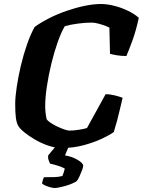

<svg xmlns="http://www.w3.org/2000/svg" viewBox="-20 -740 714 960"><path d="M289 0Q256 0 221 -12Q186 -24 155 -42Q124 -60 101.5 -78.5Q79 -97 71 -111Q63 -125 59.5 -150Q56 -175 56 -221Q56 -254 63.5 -304.5Q71 -355 84 -410.5Q97 -466 115 -517.5Q133 -569 153 -605Q183 -627 224 -648Q265 -669 311 -685Q357 -701 402 -710.5Q447 -720 485 -720Q515 -720 551 -711Q587 -702 620 -686Q653 -670 674 -651Q660 -586 642 -537Q624 -488 612 -460Q584 -460 562 -464Q540 -468 530 -471L527 -602Q512 -610 484 -618.5Q456 -627 437 -627Q407 -627 369 -622Q331 -617 304 -609Q286 -579 268.5 -529.5Q251 -480 237 -422.5Q223 -365 214.5 -309Q206 -253 206 -209Q206 -177 213 -145Q217 -137 231.5 -127Q246 -117 265 -108Q284 -99 301 -93Q318 -87 328 -87Q349 -87 376.5 -91.5Q404 -96 415 -100L508 -269Q531 -269 556 -262.5Q581 -256 593 -251Q588 -230 581 -199.5Q574 -169 565.5 -137Q557 -105 549 -80Q529 -65 489.5 -46.5Q450 -28 398.5 -14Q347 0 289 0ZM254 200Q244 200 230 196Q216 192 204 186.5Q192 181 190 176Q193 165 195 158Q197 151 200 146Q231 146 252 145.5Q273 145 292 140Q295 133 298.5 122.5Q302 112 304 103Q293 96 269 88.5Q245 81 230 78Q227 72 223 60.5Q219 49 221 37Q234 20 253 -2Q272 -24 284 -37H336L305 37Q341 43 368.5 59.5Q396 76 396 89Q396 96 390 112Q384 128 376.5 144Q369 160 362 167Q336 182 302 191Q268 200 254 200Z"/></svg>

Font: Texturina ExtraBold
Style: Italic
Weight: 800
Italic angle: -11°
Designer: Guillermo Torres Carreño
Foundry: Omnibus-Type
Version: Version 1.002; ttfautohint (v1.8.3)